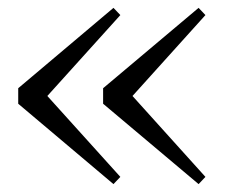

<svg xmlns="http://www.w3.org/2000/svg" viewBox="-20 -519 580 489"><path d="M269 -50.1 26.4 -254.8V-294.3L269 -499L286.5 -480.6L81.4 -253.3V-295.8L286.5 -68.5ZM485.8 -50.1 242.6 -254.8V-294.3L485.8 -499L503.2 -480.6L298.3 -253.3V-295.8L503.2 -68.5Z"/></svg>

Font: Noto Serif HK ExtraLight
Style: Regular
Weight: 200
Designer: Ryoko NISHIZUKA 西塚涼子 (kana & ideographs); Frank Grießhammer (Latin, Greek & Cyrillic); Wenlong ZHANG 张文龙 (bopomofo); San
Foundry: Adobe
Version: Version 2.002-H1;hotconv 1.1.0;makeotfexe 2.6.0